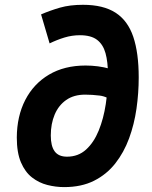

<svg xmlns="http://www.w3.org/2000/svg" viewBox="-20 -762 626 792"><path d="M244.6 9.8Q210 9.8 175.3 1Q140.6 -7.8 112.1 -30Q83.5 -52.2 66.4 -92.3Q49.3 -132.3 49.3 -194.8Q49.8 -282.7 84.2 -349.6Q118.7 -416.5 182.1 -454.1Q245.6 -491.7 333 -491.7Q384.8 -491.7 432.6 -478.5Q480.5 -465.3 510.3 -438L455.1 -337.9Q422.9 -363.8 391.4 -367.7Q359.9 -371.6 331.1 -371.6Q284.7 -371.6 253.2 -349.6Q221.7 -327.6 205.6 -289.6Q189.5 -251.5 189.5 -203.1Q189.5 -159.2 205.6 -137.5Q221.7 -115.7 256.3 -115.7Q302.7 -115.7 335 -145Q367.2 -174.3 387.2 -223.4Q407.2 -272.5 416.3 -332.5Q425.3 -392.6 425.3 -454.1Q425.3 -506.3 415.3 -542.5Q405.3 -578.6 380.4 -597.7Q355.5 -616.7 309.6 -616.7Q276.9 -616.7 245.8 -607.2Q214.8 -597.7 184.6 -583L149.4 -702.6Q187 -718.8 227.5 -730.5Q268.1 -742.2 322.3 -742.2Q406.2 -742.2 456.8 -709.5Q507.3 -676.8 529.8 -610.1Q552.2 -543.5 552.2 -442.4Q552.2 -378.4 543 -313.7Q533.7 -249 512.5 -191.2Q491.2 -133.3 455.6 -87.9Q419.9 -42.5 367.9 -16.4Q315.9 9.8 244.6 9.8Z"/></svg>

Font: Cascadia Mono NF
Style: Italic
Weight: 400
Italic angle: -10°
Monospace: yes
Designer: Aaron Bell
Foundry: Saja Typeworks
Version: Version 2404.023